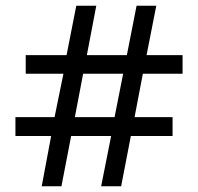

<svg xmlns="http://www.w3.org/2000/svg" viewBox="-20 -652 693 672"><path d="M159 -176H34V-242H171L202 -394H70V-459H213L247 -632H317L284 -459H424L458 -632H527L493 -459H619V-394H480L451 -242H584V-176H438L404 0H334L369 -176H229L195 0H126ZM381 -242 411 -394H271L242 -242Z"/></svg>

Font: hexuoriya05
Style: Book
Weight: 400
Designer: Jelle Bosma - Monotype Design Team
Foundry: Monotype Imaging Inc.
Version: Version 2.003